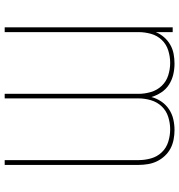

<svg xmlns="http://www.w3.org/2000/svg" viewBox="8 -784 783 840"><g transform="rotate(-90 400.0 -363.5)"><path d="M251 8Q231 8 210 4Q189 0 171 -9.5Q153 -19 138.5 -34.5Q124 -50 115 -68.5Q106 -87 102.5 -108Q99 -129 99 -149V-735H120V-149Q120 -122 127.5 -95Q135 -68 154 -48Q173 -28 200 -19.5Q227 -11 255 -11Q282 -11 309 -19.5Q336 -28 355 -48Q374 -68 382 -95Q390 -122 390 -149V-735H410V-149Q410 -122 418 -95Q426 -68 445 -48Q464 -28 491 -19.5Q518 -11 545 -11Q573 -11 600 -19.5Q627 -28 646 -48Q665 -68 672.5 -95Q680 -122 680 -149V-735H701V0H680V-74Q672 -54 657.5 -37.5Q643 -21 624.5 -10.5Q606 0 585 4Q564 8 542 8Q518 8 494.5 2.5Q471 -3 450.5 -16Q430 -29 416.5 -49.5Q403 -70 396 -93Q390 -70 376.5 -50Q363 -30 343 -16.5Q323 -3 299.5 2.5Q276 8 252 8Z"/></g></svg>

Font: Iosevka Aile Thin
Style: Regular
Weight: 100
Designer: Belleve Invis
Foundry: Belleve Invis
Version: Version 31.1.0; ttfautohint (v1.8.4)